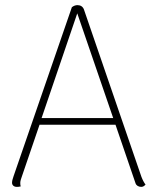

<svg xmlns="http://www.w3.org/2000/svg" viewBox="-20 -720 602 748"><path d="M531 -31 307 -683C303 -694 294 -700 282 -700C275 -700 268 -698 260 -692L33 -34C31 -27 27 -17 27 -10C26 1 34 8 45 8C51 8 55 8 61 6C59 2 59 -4 59 -8C59 -14 62 -24 64 -29L134 -234H430L508 -6C511 3 520 8 530 8C536 8 541 6 547 -1C542 -7 536 -18 531 -31ZM142 -260 281 -668 421 -260Z"/></svg>

Font: Arima Koshi Thin
Style: Regular
Weight: 250
Designer: Joana Correia and Natanael Gama
Foundry: NDISCOVER
Version: Version 1.019;PS 001.019;hotconv 1.0.88;makeotf.lib2.5.64775